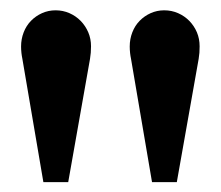

<svg xmlns="http://www.w3.org/2000/svg" viewBox="-20 -760 435 378"><path d="M23.9 -645Q22.9 -649.4 22.2 -655.8Q21.5 -662.1 21.5 -668.5Q21.5 -683.1 26.6 -696.3Q31.7 -709.5 41 -719Q50.3 -728.5 62.7 -734.1Q75.2 -739.7 89.4 -739.7Q104 -739.7 116.7 -734.1Q129.4 -728.5 138.9 -718.8Q148.4 -709 153.8 -696.3Q159.2 -683.6 159.2 -668.9Q159.2 -662.6 158.7 -656.2Q158.2 -649.9 157.2 -644L114.3 -401.4H65.4ZM237.8 -645Q236.8 -649.4 236.1 -655.8Q235.4 -662.1 235.4 -668.5Q235.4 -683.1 240.5 -696.3Q245.6 -709.5 254.9 -719Q264.2 -728.5 276.6 -734.1Q289.1 -739.7 303.2 -739.7Q317.9 -739.7 330.6 -734.1Q343.3 -728.5 352.8 -718.8Q362.3 -709 367.7 -696.3Q373 -683.6 373 -668.9Q373 -662.6 372.6 -656.2Q372.1 -649.9 371.1 -644L328.1 -401.4H279.3Z"/></svg>

Font: Atomic Age
Style: Regular
Weight: 400
Designer: James Grieshaber
Foundry: James Grieshaber
Version: Version 1.008; ttfautohint (v1.4.1) -l 6 -r 46 -G 0 -x 0 -H 